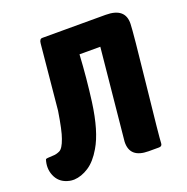

<svg xmlns="http://www.w3.org/2000/svg" viewBox="-129 -829 927 954"><g transform="rotate(-20 334.5 -352.0)"><path d="M320 -710H530Q634 -710 631 -625Q630 -583 601 -315Q572 -47 571 -15Q570 0 554 0H499Q400 0 403 -85L451 -570H341Q334 -447 318 -326Q298 -178 252 -101Q220 -46 181.5 -21Q143 4 104 6Q100 6 91 5.5Q82 5 69 1Q25 -12 8 -54Q-8 -93 6 -137Q7 -141 46 -142Q62 -142 80.5 -150.5Q99 -159 115 -205Q129 -242 145 -343Q148 -371 178 -686Q180 -710 195 -710Z"/></g></svg>

Font: PoetsenOne
Style: Regular
Weight: 400
Designer: Rodrigo Fuenzalida, Pablo Impallari
Foundry: Pablo Impallari, Rodrigo Fuenzalida
Version: Version 1.000